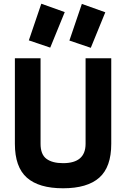

<svg xmlns="http://www.w3.org/2000/svg" viewBox="-20 -1003 686 1032"><path d="M198 -230Q198 -173 229.5 -149.5Q261 -126 319 -126Q440 -126 440 -230V-690H578V-230Q578 -105 513.5 -48Q449 9 319 9Q189 9 124.5 -48Q60 -105 60 -230V-690H198ZM353 -785 420 -982 546 -937 468 -746ZM135 -786 202 -983 328 -938 250 -747Z"/></svg>

Font: TitilliumText22L Xb
Style: Bold
Weight: 400
Designer: Campivisivi
Foundry: Campivisivi
Version: 1.000